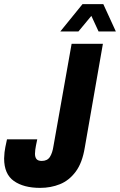

<svg xmlns="http://www.w3.org/2000/svg" viewBox="-39 -901 583 933"><path d="M156 12Q76 12 28.5 -21.5Q-19 -55 -19 -131Q-19 -142 -17 -161Q-15 -180 -5 -224H142Q134 -187 132.5 -174Q131 -161 131 -154Q131 -137 138.5 -128Q146 -119 164 -119Q191 -119 203.5 -138.5Q216 -158 221 -192L309 -688H461L373 -184Q361 -110 329 -67Q297 -24 252.5 -6Q208 12 156 12ZM254 -748 362 -881H463L524 -748H440L391 -854H430L342 -748Z"/></svg>

Font: Archivo ExtraCondensed ExtraBold
Style: Italic
Weight: 800
Width: 2
Italic angle: -10°
Designer: Hector Gatti
Foundry: Omnibus-Type
Version: Version 2.001